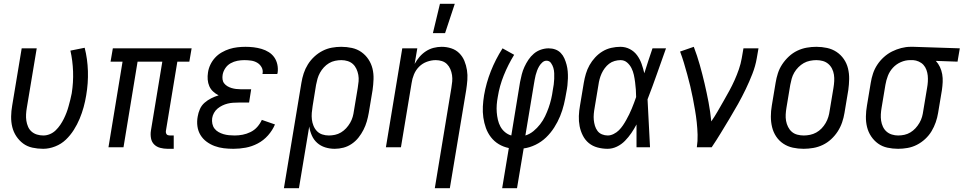

<svg xmlns="http://www.w3.org/2000/svg" viewBox="-20 -774 5064 1009"><path d="M207 8Q178 8 150.5 2Q123 -4 102 -19.5Q81 -35 66 -57.5Q51 -80 44.5 -106.5Q38 -133 38.5 -162Q39 -191 44 -219L94 -520H173L121 -208Q118 -191 117 -173.5Q116 -156 118.5 -139.5Q121 -123 127.5 -108Q134 -93 146 -82.5Q158 -72 174 -67Q190 -62 208 -62Q225 -62 242 -69Q259 -76 272.5 -89Q286 -102 296.5 -117.5Q307 -133 315 -149Q323 -165 329.5 -182Q336 -199 340.5 -216Q345 -233 349.5 -250Q354 -267 357 -284Q366 -341 364 -398Q362 -455 350 -508L425 -523Q440 -464 442 -400.5Q444 -337 433 -273Q428 -242 419.5 -211Q411 -180 398.5 -150Q386 -120 368 -91.5Q350 -63 326 -40Q302 -17 270 -4.5Q238 8 207 8Z M893 8H861Q841 8 822 3Q803 -2 790 -15Q777 -28 773.5 -47.5Q770 -67 773 -87L833 -450H703L629 0H550L624 -450H561L573 -520H987L975 -450H912L852 -87Q851 -82 852 -77Q853 -72 855.5 -68.5Q858 -65 863 -63.5Q868 -62 873 -62H893Z M1207 8Q1181 8 1156 5Q1131 2 1108 -6.5Q1085 -15 1065.5 -29.5Q1046 -44 1033.5 -64.5Q1021 -85 1017.5 -110.5Q1014 -136 1019 -162Q1022 -181 1030.5 -200.5Q1039 -220 1055 -234Q1071 -248 1090 -257.5Q1109 -267 1129 -273Q1113 -281 1100 -293Q1087 -305 1080 -321Q1073 -337 1071.5 -355.5Q1070 -374 1073 -393Q1076 -414 1085.5 -434Q1095 -454 1110 -470.5Q1125 -487 1145 -498.5Q1165 -510 1185.5 -516.5Q1206 -523 1227.5 -525.5Q1249 -528 1270 -528Q1292 -528 1313 -525.5Q1334 -523 1354.5 -517Q1375 -511 1392.5 -500Q1410 -489 1421.5 -472.5Q1433 -456 1437.5 -435Q1442 -414 1439 -392L1437 -385H1359L1360 -388Q1363 -406 1354.5 -421Q1346 -436 1331.5 -444.5Q1317 -453 1299.5 -455.5Q1282 -458 1264 -458Q1246 -458 1227.5 -454.5Q1209 -451 1192 -441.5Q1175 -432 1164 -415.5Q1153 -399 1150 -381Q1148 -369 1149.5 -357Q1151 -345 1158 -336Q1165 -327 1175 -321Q1185 -315 1196.5 -311.5Q1208 -308 1220 -306.5Q1232 -305 1244 -305H1300L1289 -235H1233Q1219 -235 1204.5 -234Q1190 -233 1176 -229.5Q1162 -226 1148.5 -219.5Q1135 -213 1123.5 -203.5Q1112 -194 1104.5 -180.5Q1097 -167 1095 -153Q1093 -138 1096 -123.5Q1099 -109 1107.5 -98Q1116 -87 1128.5 -80Q1141 -73 1154.5 -69Q1168 -65 1183 -63.5Q1198 -62 1213 -62Q1234 -62 1255 -66Q1276 -70 1296.5 -80Q1317 -90 1332 -107Q1347 -124 1356 -144L1425 -120Q1412 -89 1388.5 -62.5Q1365 -36 1334.5 -20Q1304 -4 1271.5 2Q1239 8 1207 8Z M1551 215H1472L1564 -339Q1568 -364 1576 -388.5Q1584 -413 1598 -435.5Q1612 -458 1632 -476.5Q1652 -495 1675.5 -507Q1699 -519 1724 -523.5Q1749 -528 1773 -528Q1802 -528 1829.5 -522Q1857 -516 1879 -500.5Q1901 -485 1916 -462.5Q1931 -440 1937.5 -413.5Q1944 -387 1943 -358Q1942 -329 1938 -301L1918 -181Q1914 -158 1907.5 -135.5Q1901 -113 1890 -91.5Q1879 -70 1864 -51Q1849 -32 1828.5 -18Q1808 -4 1785 2Q1762 8 1739 8Q1713 8 1689 0.5Q1665 -7 1647 -23Q1629 -39 1619 -61.5Q1609 -84 1605 -109ZM1708 -62Q1724 -62 1740.5 -65.5Q1757 -69 1772 -78Q1787 -87 1799 -100Q1811 -113 1820 -128.5Q1829 -144 1833.5 -160Q1838 -176 1840 -192L1860 -312Q1863 -329 1864.5 -346.5Q1866 -364 1863 -380.5Q1860 -397 1853 -412Q1846 -427 1834.5 -437.5Q1823 -448 1807 -453Q1791 -458 1774 -458Q1758 -458 1741 -454.5Q1724 -451 1709 -442Q1694 -433 1682 -420Q1670 -407 1661.5 -391.5Q1653 -376 1648.5 -360Q1644 -344 1641 -328L1623 -217Q1620 -199 1618.5 -181Q1617 -163 1619 -146Q1621 -129 1627.5 -113Q1634 -97 1645.5 -85Q1657 -73 1673.5 -67.5Q1690 -62 1708 -62Z M2265 215 2352 -312Q2355 -329 2356.5 -346Q2358 -363 2355.5 -379.5Q2353 -396 2346.5 -411Q2340 -426 2329 -437Q2318 -448 2302.5 -453Q2287 -458 2270 -458Q2247 -458 2223.5 -449.5Q2200 -441 2182.5 -423.5Q2165 -406 2155.5 -383Q2146 -360 2143 -337L2087 0H2008L2094 -520H2173L2159 -438Q2170 -458 2184.5 -475Q2199 -492 2218 -504.5Q2237 -517 2258.5 -522.5Q2280 -528 2301 -528Q2327 -528 2351.5 -520Q2376 -512 2393.5 -494.5Q2411 -477 2420.5 -454Q2430 -431 2434 -405.5Q2438 -380 2436 -353.5Q2434 -327 2430 -301L2344 215ZM2255 -600 2292 -754H2370L2319 -600Z M2619 215 2654 4Q2625 -2 2601 -16.5Q2577 -31 2560 -53Q2543 -75 2533.5 -101.5Q2524 -128 2520 -156.5Q2516 -185 2517.5 -214.5Q2519 -244 2524 -274Q2535 -338 2559.5 -400Q2584 -462 2621 -520L2682 -486Q2650 -434 2627.5 -378Q2605 -322 2596 -265Q2592 -244 2590.5 -224Q2589 -204 2590.5 -184Q2592 -164 2596.5 -144.5Q2601 -125 2610 -108.5Q2619 -92 2634 -79.5Q2649 -67 2667 -62L2713 -343Q2717 -363 2722 -383Q2727 -403 2736 -422.5Q2745 -442 2757 -460Q2769 -478 2785.5 -492Q2802 -506 2822.5 -513Q2843 -520 2863 -520Q2882 -520 2898.5 -514Q2915 -508 2927 -495.5Q2939 -483 2946 -467Q2953 -451 2957.5 -434Q2962 -417 2963.5 -399Q2965 -381 2964.5 -362.5Q2964 -344 2962 -325.5Q2960 -307 2956 -288Q2951 -257 2943.5 -225.5Q2936 -194 2923.5 -163.5Q2911 -133 2892.5 -104Q2874 -75 2849.5 -51.5Q2825 -28 2794 -13Q2763 2 2732 6L2697 215ZM2741 -62Q2764 -69 2783.5 -85Q2803 -101 2818.5 -121Q2834 -141 2844.5 -163Q2855 -185 2863 -207.5Q2871 -230 2876.5 -253.5Q2882 -277 2885 -300Q2888 -315 2890 -330Q2892 -345 2892.5 -359.5Q2893 -374 2892.5 -389Q2892 -404 2888 -417.5Q2884 -431 2875.5 -443Q2867 -455 2852 -455Q2840 -455 2830 -446Q2820 -437 2813.5 -426Q2807 -415 2802.5 -403Q2798 -391 2795 -379.5Q2792 -368 2790 -356Q2788 -344 2786 -333Z M3173 8Q3146 8 3120 1Q3094 -6 3074.5 -22Q3055 -38 3043 -61.5Q3031 -85 3026 -111Q3021 -137 3022 -164.5Q3023 -192 3028 -219L3048 -339Q3052 -363 3059 -386.5Q3066 -410 3078 -431.5Q3090 -453 3107.5 -472Q3125 -491 3146.5 -504Q3168 -517 3192.5 -522.5Q3217 -528 3240 -528Q3267 -528 3290 -516Q3313 -504 3328 -483.5Q3343 -463 3351.5 -439Q3360 -415 3366 -389L3367 -392Q3377 -424 3387.5 -456Q3398 -488 3409 -520H3480Q3456 -453 3432.5 -386Q3409 -319 3383 -252Q3387 -189 3389.5 -126Q3392 -63 3396 0H3325Q3325 -30 3325 -60Q3325 -90 3325 -120Q3313 -97 3298 -75Q3283 -53 3264.5 -34Q3246 -15 3222 -3.5Q3198 8 3173 8ZM3174 -62Q3189 -62 3205 -70Q3221 -78 3232.5 -89.5Q3244 -101 3253.5 -115Q3263 -129 3271 -143.5Q3279 -158 3286.5 -173Q3294 -188 3300 -203Q3306 -218 3312 -233.5Q3318 -249 3323 -264Q3323 -284 3321.5 -303.5Q3320 -323 3317.5 -342.5Q3315 -362 3311 -380.5Q3307 -399 3298.5 -416Q3290 -433 3275.5 -445.5Q3261 -458 3241 -458Q3226 -458 3210 -453.5Q3194 -449 3181 -439Q3168 -429 3158 -415.5Q3148 -402 3141.5 -387.5Q3135 -373 3131 -358Q3127 -343 3125 -328L3105 -208Q3102 -192 3100.5 -175.5Q3099 -159 3100.5 -143.5Q3102 -128 3106.5 -113Q3111 -98 3120 -86Q3129 -74 3143.5 -68Q3158 -62 3174 -62Z M3642 0Q3647 -33 3646 -66Q3645 -99 3641.5 -131.5Q3638 -164 3632.5 -195.5Q3627 -227 3621 -258.5Q3615 -290 3607.5 -321Q3600 -352 3591.5 -383Q3583 -414 3574 -444Q3565 -474 3554 -503L3626 -528Q3644 -481 3657.5 -433Q3671 -385 3682.5 -336Q3694 -287 3703.5 -237Q3713 -187 3718 -136Q3736 -162 3751.5 -189Q3767 -216 3782.5 -243Q3798 -270 3813 -297.5Q3828 -325 3840.5 -353Q3853 -381 3863 -410Q3873 -439 3878 -468L3887 -520H3966L3957 -468Q3950 -427 3934 -386Q3918 -345 3899 -305.5Q3880 -266 3858.5 -227.5Q3837 -189 3814 -151Q3791 -113 3768 -75Q3745 -37 3720 0Z M4203 8Q4174 8 4146.5 2Q4119 -4 4096.5 -19Q4074 -34 4059 -56.5Q4044 -79 4037.5 -106Q4031 -133 4031 -161.5Q4031 -190 4036 -219L4056 -339Q4060 -364 4068 -389Q4076 -414 4091 -436.5Q4106 -459 4126 -477.5Q4146 -496 4170 -507.5Q4194 -519 4219.5 -523.5Q4245 -528 4270 -528Q4299 -528 4326.5 -522Q4354 -516 4376.5 -501Q4399 -486 4414.5 -463.5Q4430 -441 4436.5 -414Q4443 -387 4442.5 -358.5Q4442 -330 4438 -301L4418 -181Q4414 -156 4405.5 -131Q4397 -106 4382.5 -83.5Q4368 -61 4348 -42.5Q4328 -24 4304 -12.5Q4280 -1 4254 3.5Q4228 8 4203 8ZM4204 -62Q4220 -62 4237 -65.5Q4254 -69 4269.5 -77.5Q4285 -86 4297.5 -99Q4310 -112 4319 -127.5Q4328 -143 4333 -159.5Q4338 -176 4340 -192L4360 -312Q4363 -330 4364 -347.5Q4365 -365 4362.5 -381.5Q4360 -398 4352.5 -413Q4345 -428 4332.5 -438.5Q4320 -449 4304 -453.5Q4288 -458 4270 -458Q4254 -458 4236.5 -454.5Q4219 -451 4204 -442.5Q4189 -434 4176 -421Q4163 -408 4154 -392.5Q4145 -377 4140.5 -360.5Q4136 -344 4133 -328L4113 -208Q4110 -190 4109 -172.5Q4108 -155 4111 -138.5Q4114 -122 4121.5 -107Q4129 -92 4141 -81.5Q4153 -71 4169.5 -66.5Q4186 -62 4204 -62Z M4700 8Q4671 8 4643.5 2Q4616 -4 4594.5 -19.5Q4573 -35 4558 -57.5Q4543 -80 4536.5 -106.5Q4530 -133 4530.5 -162Q4531 -191 4536 -219L4556 -339Q4560 -364 4568 -388Q4576 -412 4590.5 -434Q4605 -456 4625 -474Q4645 -492 4668 -503.5Q4691 -515 4716 -521.5Q4741 -528 4765 -528H4781L5024 -520L5012 -450L4898 -454Q4911 -440 4919.5 -422Q4928 -404 4931.5 -384Q4935 -364 4934 -343Q4933 -322 4930 -301L4910 -181Q4906 -156 4897.5 -131.5Q4889 -107 4875.5 -84.5Q4862 -62 4842 -43.5Q4822 -25 4798.5 -13Q4775 -1 4749.5 3.5Q4724 8 4700 8ZM4700 -62Q4716 -62 4732.5 -65.5Q4749 -69 4764 -78Q4779 -87 4791 -100Q4803 -113 4812 -128.5Q4821 -144 4825.5 -160Q4830 -176 4832 -192L4852 -312Q4855 -328 4856 -344.5Q4857 -361 4855.5 -376.5Q4854 -392 4848.5 -407Q4843 -422 4833 -433Q4823 -444 4808.5 -450.5Q4794 -457 4779 -458H4762Q4738 -458 4714 -447.5Q4690 -437 4672.5 -418Q4655 -399 4646 -375.5Q4637 -352 4633 -328L4613 -208Q4610 -191 4609 -173.5Q4608 -156 4610.5 -139.5Q4613 -123 4620 -108Q4627 -93 4639 -82.5Q4651 -72 4667 -67Q4683 -62 4700 -62Z"/></svg>

Font: Iosevka Term Curly
Style: Italic
Weight: 400
Italic angle: -9°
Designer: Belleve Invis
Foundry: Belleve Invis
Version: Version 32.3.0